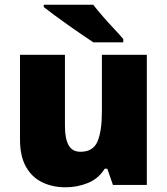

<svg xmlns="http://www.w3.org/2000/svg" viewBox="-20 -879 710 816"><path d="M604 -646V-93H460L436 -162H425Q399 -120 354 -101.5Q309 -83 258 -83Q204 -83 160 -104Q116 -125 90.5 -170Q65 -215 65 -286V-646H256V-344Q256 -290 271.5 -262Q287 -234 322 -234Q376 -234 394.5 -278Q413 -322 413 -404V-646ZM376 -859Q393 -837 416.5 -810Q440 -783 464 -757.5Q488 -732 504 -713V-699H377Q357 -712 328.5 -731.5Q300 -751 269.5 -772.5Q239 -794 211.5 -814.5Q184 -835 166 -849V-859Z"/></svg>

Font: Noto Sans Kannada UI Black
Style: Regular
Weight: 900
Designer: Jelle Bosma - Monotype Design Team
Foundry: Monotype Imaging Inc.
Version: Version 2.005; ttfautohint (v1.8.4.7-5d5b)